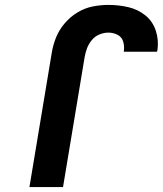

<svg xmlns="http://www.w3.org/2000/svg" viewBox="-20 -763 664 783"><path d="M100 0H237L325 -529Q328 -547 334.5 -565Q341 -583 354 -599Q367 -615 385.5 -622.5Q404 -630 422 -630Q442 -630 459.5 -621Q477 -612 482.5 -593Q488 -574 485 -554V-552H620Q621 -555 622 -558Q628 -599 615.5 -637.5Q603 -676 572.5 -700.5Q542 -725 502.5 -734Q463 -743 422 -743Q390 -743 357.5 -736.5Q325 -730 295.5 -712Q266 -694 243.5 -667.5Q221 -641 208.5 -610Q196 -579 191 -547Z"/></svg>

Font: Iosevka Sparkle XBdObl
Style: Regular
Weight: 800
Italic angle: -9°
Designer: Belleve Invis
Foundry: Belleve Invis
Version: Version 4.5.0; ttfautohint (v1.8.3)